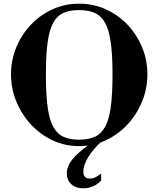

<svg xmlns="http://www.w3.org/2000/svg" viewBox="-20 -783 863 1046"><path d="M411 13Q333 13 265.5 -19Q198 -51 147.5 -106Q97 -161 68.5 -231Q40 -301 40 -378Q40 -455 68.5 -524.5Q97 -594 147.5 -647.5Q198 -701 265.5 -732Q333 -763 411 -763Q489 -763 557 -732Q625 -701 675.5 -647.5Q726 -594 754.5 -524.5Q783 -455 783 -378Q783 -301 754.5 -231Q726 -161 675.5 -106Q625 -51 557 -19Q489 13 411 13ZM410 -22Q461 -22 496 -37.5Q531 -53 552.5 -92Q574 -131 583.5 -200Q593 -269 593 -376Q593 -483 583.5 -551.5Q574 -620 552.5 -658.5Q531 -697 496 -712.5Q461 -728 410 -728Q360 -728 325.5 -712.5Q291 -697 270 -659Q249 -621 239.5 -552.5Q230 -484 230 -378Q230 -269 239.5 -199.5Q249 -130 270.5 -91.5Q292 -53 326.5 -37.5Q361 -22 410 -22ZM433 243Q393 243 368.5 220.5Q344 198 344 161Q344 135 357.5 110Q371 85 402 56Q433 27 485 -10H531Q486 31 460 74Q434 117 434 152Q434 190 470 190Q484 190 497.5 184Q511 178 527 165H531V200Q514 220 488 231.5Q462 243 433 243Z"/></svg>

Font: Libre Bodoni
Style: Bold
Weight: 700
Designer: Pablo Impallari, Rodrigo Fuenzalida
Foundry: Impallari Type
Version: Version 2.005;gftools[0.9.23]